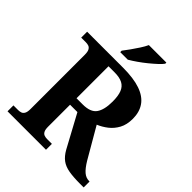

<svg xmlns="http://www.w3.org/2000/svg" viewBox="-253 -1074 1218 1218"><g transform="rotate(45 355.5 -465.5)"><path d="M28 0V-53H70Q83.7 -53 95.2 -57Q106.7 -61.1 113.8 -74Q121 -87 121 -113V-600Q121 -626.9 113.8 -639.9Q106.7 -652.9 95.2 -657Q83.7 -661 70 -661H28V-714H350Q445 -714 505.5 -693Q566 -672 595 -630.5Q624 -589 624 -529Q624 -475.6 604 -438.8Q584 -402 553 -378Q522 -354 488 -340L607 -135Q633 -92 656 -72.5Q679 -53 707 -53H711V0H678Q618 0 578 -7Q538 -14 511.5 -33.5Q485 -53 464 -90L345 -310H279V-113Q279 -87 286 -74Q293 -61 305 -57Q317 -53 330 -53H373V0ZM334.6 -368Q404.4 -368 430.2 -404.8Q456 -441.5 456 -515.1Q456 -566 444 -596.5Q432 -627 405 -641Q378.1 -655 332.9 -655H279V-368ZM268 -784Q283 -803 301.5 -829Q320 -855 337.5 -882Q355 -909 365 -931H522V-921Q513 -908 491.5 -888Q470 -868 443 -846Q416 -824 388 -804.5Q360 -785 336 -771H268Z"/></g></svg>

Font: Noto Serif Tamil
Style: Regular
Weight: 400
Designer: Indian Type Foundry, Tom Grace, and the Monotype Design Team
Foundry: Monotype Imaging Inc.
Version: Version 2.003